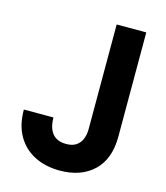

<svg xmlns="http://www.w3.org/2000/svg" viewBox="-107 -783 758 877"><g transform="rotate(15 271.5 -344.0)"><path d="M257 12Q189 12 137 -14.5Q85 -41 56 -91.5Q27 -142 27 -215H167Q167 -183 176.5 -160Q186 -137 205 -125Q224 -113 254 -113Q282 -113 300 -124.5Q318 -136 327 -157Q336 -178 336 -207V-700H476V-207Q476 -101 416.5 -44.5Q357 12 257 12Z"/></g></svg>

Font: DM Sans 20pt ExtraBold
Style: Regular
Weight: 800
Version: Version 4.004;gftools[0.9.30]